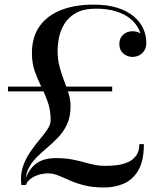

<svg xmlns="http://www.w3.org/2000/svg" viewBox="-20 -780 665 830"><path d="M72.5 20Q67 -21.5 78 -56.2Q89 -91 108.8 -120.2Q128.5 -149.5 149.2 -174Q170 -198.5 184.5 -220Q199 -241.5 199 -260.5Q199 -303.5 186.8 -338.2Q174.5 -373 158.5 -405.2Q142.5 -437.5 130.2 -472.2Q118 -507 118 -550Q118 -620 151 -666.5Q184 -713 243.8 -736.5Q303.5 -760 384 -760Q445 -760 488.2 -746Q531.5 -732 559 -708.5Q586.5 -685 599.5 -655.8Q612.5 -626.5 612.5 -595.5Q612.5 -575 603.8 -561.2Q595 -547.5 581.5 -540.8Q568 -534 552.5 -534Q540 -534 527 -539.8Q514 -545.5 505 -557.8Q496 -570 496 -590Q496 -607.5 504 -619.8Q512 -632 525 -638.5Q538 -645 552.5 -645Q567 -645 580.5 -639Q594 -633 602.8 -621.8Q611.5 -610.5 611.5 -595.5H593.5Q593.5 -624.5 581.5 -650.8Q569.5 -677 545 -697.8Q520.5 -718.5 483 -730.5Q445.5 -742.5 394.5 -742.5Q342.5 -742.5 310 -724.8Q277.5 -707 259.8 -679Q242 -651 235.5 -619.5Q229 -588 229 -560Q229 -523 237.5 -491.2Q246 -459.5 257 -431.2Q268 -403 276.5 -375.8Q285 -348.5 285 -320.5Q285 -275.5 270.2 -243.5Q255.5 -211.5 232.2 -187Q209 -162.5 183.5 -141.2Q158 -120 136 -97.5Q114 -75 101.2 -47Q88.5 -19 91.5 20ZM431.5 30.5Q380.5 30.5 344.5 21.2Q308.5 12 281.8 0Q255 -12 232.8 -21.2Q210.5 -30.5 187 -30.5Q166.5 -30.5 146.5 -24.2Q126.5 -18 111.8 -6.8Q97 4.5 92 20H81.5Q89 -8 100.2 -29.5Q111.5 -51 128 -66Q144.5 -81 167.5 -88.8Q190.5 -96.5 221.5 -96.5Q259 -96.5 287 -91.5Q315 -86.5 338.8 -79.8Q362.5 -73 386 -68Q409.5 -63 438 -63Q461.5 -63 486.8 -66.2Q512 -69.5 533.8 -79.2Q555.5 -89 569 -107.8Q582.5 -126.5 582.5 -157H602Q602 -84.5 578 -43.8Q554 -3 515 13.8Q476 30.5 431.5 30.5ZM14.5 -385V-405.5H465V-385Z"/></svg>

Font: Bodoni Moda
Style: Regular
Weight: 400
Designer: Owen Earl
Foundry: indestructible type
Version: Version 2.005